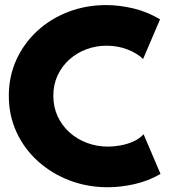

<svg xmlns="http://www.w3.org/2000/svg" viewBox="-20 -748 688 775"><path d="M415 7.8Q332.5 7.8 260 -20Q187.5 -47.9 132.6 -97.7Q77.6 -147.5 46.6 -214.8Q15.6 -282.2 15.6 -361.3Q15.6 -439.9 46.1 -506.8Q76.7 -573.7 130.6 -623.3Q184.6 -672.9 255.9 -700.2Q327.1 -727.5 408.2 -727.5Q462.4 -727.5 519 -713.9Q575.7 -700.2 626 -669.9L557.6 -509.8Q533.7 -533.2 494.6 -548.3Q455.6 -563.5 410.2 -563.5Q367.2 -563.5 328.6 -549.1Q290 -534.7 260 -507.8Q230 -481 212.6 -443.8Q195.3 -406.7 195.3 -361.3Q195.3 -316.4 212.6 -278.8Q230 -241.2 260.3 -213.9Q290.5 -186.5 330.6 -171.4Q370.6 -156.2 416 -156.2Q439.9 -156.2 466.8 -161.1Q493.7 -166 518.3 -177Q543 -188 559.6 -206.1L627.9 -45.9Q579.1 -17.6 523.2 -4.9Q467.3 7.8 415 7.8Z"/></svg>

Font: Reddit Sans Black
Style: Regular
Weight: 900
Version: Version 1.014